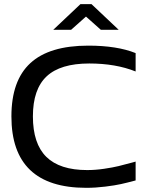

<svg xmlns="http://www.w3.org/2000/svg" viewBox="-20 -900 711 929"><path d="M636.2 -554.2Q539.6 -592.8 412.1 -592.8Q272 -592.8 205.6 -530.5Q139.2 -468.3 139.2 -336.9Q139.2 -205.1 204.1 -141.1Q269 -77.1 401.9 -77.1Q441.4 -77.1 483.4 -83.3Q525.4 -89.4 554 -96.4Q582.5 -103.5 622.6 -114.3Q631.8 -116.7 636.2 -118.2V-26.9Q593.8 -15.6 565.2 -9.3Q536.6 -2.9 489.7 2.9Q442.9 8.8 397 8.8Q35.2 8.8 35.2 -336.9Q35.2 -510.3 127 -594.7Q218.8 -679.2 407.2 -679.2Q546.4 -679.2 636.2 -643.1ZM237.8 -755.9 369.1 -879.9H422.9L554.2 -755.9H467.8L396 -819.8L324.2 -755.9Z"/></svg>

Font: LT Wave
Style: Regular
Weight: 400
Designer: Daniel Lyons
Version: Version 2.5 (Glyphs App)